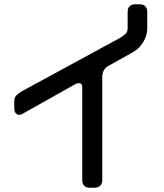

<svg xmlns="http://www.w3.org/2000/svg" viewBox="-20 -777 768 901"><path d="M366 69Q366 85 375 94.5Q384 104 402 104H424Q440 104 450 95Q460 86 460 69V-417Q460 -433 467 -446.5Q474 -460 491 -469L605 -533Q635 -550 653 -581Q671 -612 671 -644V-722Q671 -738 662 -747.5Q653 -757 635 -757H614Q598 -757 588.5 -748Q579 -739 579 -722V-644Q579 -628 569 -618Q559 -608 543 -599L83 -349Q66 -339 56.5 -329Q47 -319 47 -303V-268Q47 -253 54.5 -245.5Q62 -238 68 -238Q71 -238 75 -238.5Q79 -239 84 -242L335 -383Q342 -387 350 -387Q366 -387 366 -367Z"/></svg>

Font: WD-XL Lubrifont TC
Style: Regular
Weight: 400
Designer: [WD-XL Lubrifont] Copyright 2020-2022 (c) NightFurySL2001, Skr-ZERO; [ZCOOL QingKe HuangYou] Copyright 2018-2022 (c) The
Version: Version 2.001;hotconv 1.1.1;makeotfexe 2.6.0